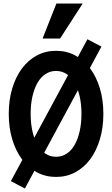

<svg xmlns="http://www.w3.org/2000/svg" viewBox="-20 -1000 640 1096"><path d="M300 10Q360 10 409.5 -16.5Q459 -43 494.5 -90.5Q530 -138 550 -204.5Q570 -271 570 -350Q570 -430 550 -496Q530 -562 494.5 -609.5Q459 -657 409.5 -683.5Q360 -710 300 -710Q240 -710 190.5 -683.5Q141 -657 105.5 -609.5Q70 -562 50 -496Q30 -430 30 -350Q30 -271 50 -204.5Q70 -138 105.5 -90.5Q141 -43 190.5 -16.5Q240 10 300 10ZM300 -105Q267 -105 240 -122.5Q213 -140 194.5 -172Q176 -204 165.5 -249.5Q155 -295 155 -350Q155 -406 165.5 -451Q176 -496 194.5 -528Q213 -560 240 -577.5Q267 -595 300 -595Q333 -595 360 -577.5Q387 -560 405.5 -528Q424 -496 434.5 -451Q445 -406 445 -350Q445 -295 434.5 -249.5Q424 -204 405.5 -172Q387 -140 360 -122.5Q333 -105 300 -105ZM42 34 122 76 202 -72 559 -734 479 -776ZM452 -980H302L223 -780H323Z"/></svg>

Font: CommitMonoV143 ExtLt
Style: Regular
Weight: 200
Monospace: yes
Designer: Eigil Nikolajsen
Foundry: Eigil Nikolajsen
Version: Version 1.143